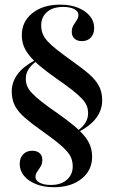

<svg xmlns="http://www.w3.org/2000/svg" viewBox="-20 -602 484 815"><path d="M315.3 -42.7 309.7 -47.6Q330.6 -62.1 342.3 -80.6Q354 -99.2 354 -121.8Q354 -137.9 348.4 -152.4Q342.7 -166.9 328.2 -182.7Q313.7 -198.4 287.1 -219.4Q260.5 -240.3 218.5 -269.4Q177.4 -298.4 149.6 -321.8Q121.8 -345.2 104.8 -366.1Q87.9 -387.1 80.2 -408.1Q72.6 -429 72.6 -453.2Q72.6 -510.5 117.7 -546.4Q162.9 -582.3 235.5 -582.3Q278.2 -582.3 310.5 -569.4Q342.7 -556.5 361.3 -534.3Q379.8 -512.1 379.8 -483.1Q379.8 -458.1 365.7 -442.7Q351.6 -427.4 327.4 -427.4Q308.1 -427.4 296.4 -437.9Q284.7 -448.4 284.7 -466.1Q284.7 -483.1 291.9 -494.8Q299.2 -506.5 306 -516.9Q312.9 -527.4 312.9 -538.7Q312.9 -554 295.2 -563.3Q277.4 -572.6 248.4 -572.6Q204 -572.6 179.4 -550.8Q154.8 -529 154.8 -494.4Q154.8 -475.8 160.9 -459.7Q166.9 -443.5 181.5 -427.4Q196 -411.3 221 -391.5Q246 -371.8 283.9 -344.4Q329 -312.9 357.7 -287.9Q386.3 -262.9 400 -237.1Q413.7 -211.3 413.7 -175.8Q413.7 -136.3 389.9 -103.2Q366.1 -70.2 315.3 -42.7ZM208.1 192.7Q166.1 192.7 133.5 179.8Q100.8 166.9 82.3 144.8Q63.7 122.6 63.7 93.5Q63.7 68.5 78.2 53.2Q92.7 37.9 116.9 37.9Q136.3 37.9 148 48Q159.7 58.1 159.7 76.6Q159.7 92.7 152.4 104.8Q145.2 116.9 137.9 127Q130.6 137.1 130.6 149.2Q130.6 164.5 148.8 173.8Q166.9 183.1 195.2 183.1Q239.5 183.1 264.1 160.9Q288.7 138.7 288.7 104.8Q288.7 85.5 282.7 69.8Q276.6 54 262.1 37.9Q247.6 21.8 223 2Q198.4 -17.7 159.7 -45.2Q115.3 -76.6 86.3 -101.6Q57.3 -126.6 43.5 -152.8Q29.8 -179 29.8 -213.7Q29.8 -253.2 54 -286.3Q78.2 -319.4 129 -346.8L134.7 -341.9Q113.7 -327.4 101.6 -308.9Q89.5 -290.3 89.5 -267.7Q89.5 -251.6 95.2 -237.1Q100.8 -222.6 115.7 -206.9Q130.6 -191.1 156.9 -170.2Q183.1 -149.2 225.8 -120.2Q266.9 -91.1 294.8 -67.7Q322.6 -44.4 339.5 -23.4Q356.5 -2.4 363.7 18.5Q371 39.5 371 63.7Q371 121 326.2 156.9Q281.5 192.7 208.1 192.7Z"/></svg>

Font: Playfair 144pt SemiCondensed SemiBold
Style: Regular
Weight: 600
Width: 4
Designer: Claus Eggers Sørensen
Foundry: Claus Eggers Sørensen
Version: Version 2.203